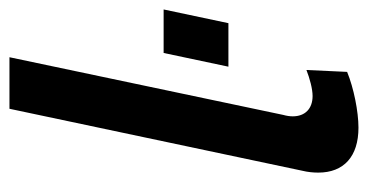

<svg xmlns="http://www.w3.org/2000/svg" viewBox="-206 -564 778 406"><g transform="rotate(-90 183.0 -361.0)"><path d="M21 -77C21 -23 55 8 116 8C150 8 200 -2 234 -16L238 -102C220 -95 198 -89 183 -89C156 -89 140 -105 140 -131C140 -137 141 -144 143 -151L265 -730H156L25 -111C22 -99 21 -87 21 -77ZM245 -267H337L366 -404H274Z"/></g></svg>

Font: FIGSv2-sans-serif SmBold Italic
Style: Regular
Weight: 600
Italic angle: -12°
Designer: Matt McInerney, Pablo Impallari, Rodrigo Fuenzalida
Foundry: Matt McInerney, Pablo Impallari, Rodrigo Fuenzalida
Version: Version 4.020;hotconv 1.0.109;makeotfexe 2.5.65596